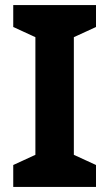

<svg xmlns="http://www.w3.org/2000/svg" viewBox="-20 -734 397 754"><path d="M357 0H32V-86L119 -126V-588L32 -628V-714H357V-628L270 -588V-126L357 -86Z"/></svg>

Font: Noto Sans IKEA
Style: Bold
Weight: 600
Designer: Monotype Design Team
Foundry: Monotype Imaging Inc.
Version: Version 2.001